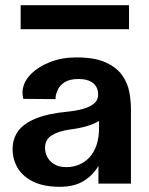

<svg xmlns="http://www.w3.org/2000/svg" viewBox="-20 -699 567 731"><path d="M207.7 12.2Q147.5 12.2 107.8 -6.8Q68.1 -25.7 48 -58.4Q28 -91.1 28 -131.6Q28 -169.3 48 -198.3Q67.9 -227.3 114.1 -246.9Q160.3 -266.5 237.5 -273.9Q270.9 -277.3 297.2 -284.7Q323.5 -292.2 338.6 -305.3Q353.7 -318.3 353.7 -338.5Q353.7 -367.2 334.2 -382.7Q314.6 -398.2 279.4 -398.2Q245.1 -398.2 226.6 -386.2Q208.1 -374.2 200.6 -358.4Q193.1 -342.6 191.9 -330.9Q191.7 -327.7 191.5 -325.5Q191.3 -323.3 192.4 -321.6L68.7 -322.6Q67.2 -329.7 66.3 -335.9Q65.4 -342.1 65.6 -348.5Q67.3 -385.1 95.8 -414.8Q124.3 -444.5 170.1 -462.5Q215.9 -480.4 269.7 -480.4Q342.1 -480.4 383.7 -460.8Q425.4 -441.3 446.1 -411.1Q466.7 -380.9 472.6 -347.2Q478.5 -313.5 478.5 -285.5V0H354.7V-67.7Q335.4 -33 299.3 -10.4Q263.2 12.2 207.7 12.2ZM233.1 -62.7Q258.4 -62.7 281.1 -72.2Q303.9 -81.7 320.9 -100.2Q337.9 -118.7 347.5 -146.6Q357.1 -174.5 357.1 -212.6V-238.5Q335.1 -225.7 307.6 -217.9Q280 -210.1 246.1 -205.9Q203.7 -200 177.5 -184Q151.4 -168 151.4 -136Q151.4 -118.5 159.6 -102.1Q167.9 -85.7 185.8 -74.2Q203.8 -62.7 233.1 -62.7ZM58.6 -587.8V-679.1H471.2V-587.8Z"/></svg>

Font: Panamera Thin
Style: Regular
Weight: 100
Designer: Bastien Sozeau
Foundry: NBR — Bastien Sozeau
Version: Version 3.003;gftools[0.9.33]